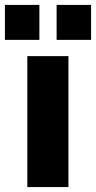

<svg xmlns="http://www.w3.org/2000/svg" viewBox="-43 -760 390 780"><path d="M68 0V-532H235V0ZM-23 -598V-740H117V-598ZM187 -598V-740H327V-598Z"/></svg>

Font: Oxanium ExtraLight ExtraBold
Style: Regular
Weight: 800
Version: Version 2.000